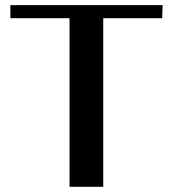

<svg xmlns="http://www.w3.org/2000/svg" viewBox="-20 -720 665 740"><path d="M20 -700.2H606.9L605 -649.9H377.9V0H248V-649.9H20Z"/></svg>

Font: Pfennig
Style: Bold
Weight: 700
Version: Version 20120410 ; ttfautohint (v0.8)